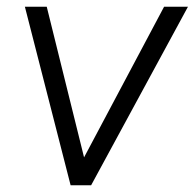

<svg xmlns="http://www.w3.org/2000/svg" viewBox="-20 -551 579 571"><path d="M190 0H251L539 -531H468L230 -83L119 -531H54Z"/></svg>

Font: Mluvka Light
Style: Italic
Weight: 300
Italic angle: -8°
Designer: Modified by Jiří Krblich, Original typeface by Gumpita Rahayu
Foundry: Gumpita Rahayu & Jiří Krblich
Version: Version 2.000;Glyphs 3.1.1 (3134)